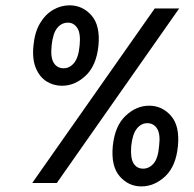

<svg xmlns="http://www.w3.org/2000/svg" viewBox="-20 -670 710 703"><path d="M234.5 -650.5Q282.5 -650.5 315 -613.5Q347.5 -576.5 340.5 -503Q333 -430 293.8 -393Q254.5 -356 207 -356Q175.5 -356 150 -372.2Q124.5 -388.5 111 -421.5Q97.5 -454.5 102.5 -503Q107 -552 126.5 -584.8Q146 -617.5 174.5 -634Q203 -650.5 234.5 -650.5ZM228.5 -587Q205 -587 189.2 -567.2Q173.5 -547.5 169 -503Q164.5 -459 177 -439.5Q189.5 -420 213 -420Q235 -420 251.2 -439.5Q267.5 -459 271.5 -503Q276 -547.5 263.2 -567.2Q250.5 -587 228.5 -587ZM98 0 546.5 -639H636L188 0ZM526 -283Q573.5 -283 606 -246Q638.5 -209 631.5 -135.5Q624.5 -61.5 585 -24.5Q545.5 12.5 497.5 12.5Q450.5 12.5 418.2 -24.5Q386 -61.5 393 -135.5Q400.5 -209 439.8 -246Q479 -283 526 -283ZM519.5 -219Q497 -219 481 -199Q465 -179 460.5 -135.5Q457 -91 469 -71.8Q481 -52.5 504 -52.5Q526.5 -52.5 542.8 -71.8Q559 -91 562.5 -135.5Q568 -179 555.2 -199Q542.5 -219 519.5 -219Z"/></svg>

Font: Karla Medium
Style: Italic
Weight: 500
Italic angle: -8°
Designer: Jonathan Pinhorn
Version: Version 2.001